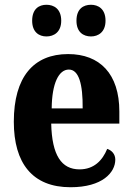

<svg xmlns="http://www.w3.org/2000/svg" viewBox="-20 -776 556 806"><path d="M362 -623C392 -623 423 -641 423 -689C423 -739 392 -756 362 -756C330 -756 301 -739 301 -689C301 -641 330 -623 362 -623ZM175 -623C206 -623 237 -641 237 -689C237 -739 206 -756 175 -756C144 -756 115 -739 115 -689C115 -641 144 -623 175 -623ZM276 10C410 10 464 -52 464 -106C464 -129 449 -145 430 -151C410 -102 374 -65 314 -65C238 -65 198 -124 195 -257H481V-308C481 -466 399 -549 266 -549C121 -549 38 -453 38 -265C38 -91 116 10 276 10ZM327 -321H197C198 -427 227 -484 269 -484C311 -484 328 -423 327 -321Z"/></svg>

Font: Noto Serif Condensed ExtraBold
Style: Regular
Weight: 800
Width: 3
Designer: Monotype Design Team
Foundry: Monotype Imaging Inc.
Version: Version 2.013